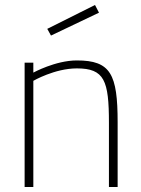

<svg xmlns="http://www.w3.org/2000/svg" viewBox="-20 -752 567 772"><path d="M185 -609 378 -701 362 -732 170 -636ZM79 -500H114V-460C114 -460 203 -509 289 -509C425 -509 453 -454 453 -260V0H418V-258C418 -428 400 -477 289 -477C200 -477 114 -427 114 -427V0H79Z"/></svg>

Font: RazerF5 Thin
Style: Regular
Weight: 250
Foundry: Razer Inc.
Version: Version 2